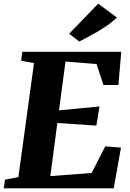

<svg xmlns="http://www.w3.org/2000/svg" viewBox="-32 -1025 709 1045"><path d="M-11.5 0 -5 -47 68 -61 153 -681.5 83.5 -694.5 89 -743H628L612.5 -562.5H531L493.5 -676.5L324.5 -690L289 -424.5L509.5 -445.5L492.5 -341.5L280 -355.5L242 -66.5L466.5 -83.5L541 -228.5L626.5 -221.5L587 0ZM399.5 -799 344.5 -841.5 502.5 -1005 604.5 -929.5Q570.5 -898 533.5 -874.2Q496.5 -850.5 462 -832.2Q427.5 -814 399.5 -799Z"/></svg>

Font: Merriweather 36pt Black
Style: Italic
Weight: 900
Italic angle: -7.8°
Version: Version 2.101